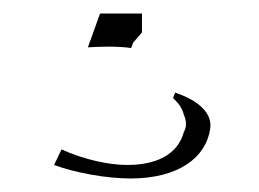

<svg xmlns="http://www.w3.org/2000/svg" viewBox="-20 -34 383 284"><path d="M190 -14H128L110 36C129 35 152 34 174 37L177 29L190 14ZM252 136C259 151 252 161 252 161C240 205 193 210 168 210C141 210 104 202 71 187L60 210C92 222 139 230 173 230C244 230 285 199 291 156C294 134 275 115 239 103L236 111C243 118 249 124 252 136Z"/></svg>

Font: Charger Static
Style: 2
Weight: 1000
Designer: Jasper
Foundry: KineticPlasma Fonts/Cannot Into Space Fonts
Version: Version 1.1